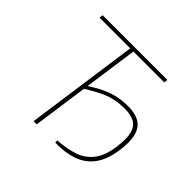

<svg xmlns="http://www.w3.org/2000/svg" viewBox="-163 -880 1070 1070"><g transform="rotate(45 371.5 -345.0)"><path d="M590 -690 587 -668H77L80 -690ZM347 -690 250 0H225L322 -690ZM540 -432Q595 -432 629.5 -411.5Q664 -391 676.5 -345Q689 -299 678 -223Q666 -139 628.5 -89.5Q591 -40 531.5 -19.5Q472 1 395 -1L394 -18Q464 -22 518 -40Q572 -58 607 -102Q642 -146 653 -226Q663 -298 652.5 -337.5Q642 -377 612.5 -393Q583 -409 537 -409Q487 -409 448 -399Q409 -389 370.5 -369Q332 -349 284 -319L285 -342Q337 -377 378.5 -396.5Q420 -416 459 -424Q498 -432 540 -432Z"/></g></svg>

Font: Exo 2 Thin
Style: Italic
Weight: 250
Italic angle: -8°
Designer: Natanael Gama
Foundry: Natanael Gama
Version: Version 2.010